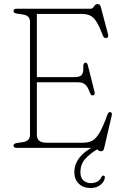

<svg xmlns="http://www.w3.org/2000/svg" viewBox="-20 -744 620 966"><path d="M48 -688.5Q48 -700 63.5 -700H435Q446 -700 453 -711.8Q460 -723.5 471.5 -723.5Q483.5 -723.5 487 -709.5L523.5 -571.5Q528 -554.5 514.5 -552.5Q502.5 -550.5 496.5 -567.5Q479 -614 464 -636.8Q449 -659.5 431.2 -666.8Q413.5 -674 388.5 -674H165.5V-356H355.5Q380.5 -356 390.5 -366.2Q400.5 -376.5 399 -407Q398.5 -426.5 407.5 -428.5Q418.5 -431 422 -415.5L455.5 -282.5Q459.5 -266.5 448.5 -264Q438.5 -261.5 432.5 -277Q421.5 -307.5 408.8 -318.8Q396 -330 372 -330H165.5V-66Q165.5 -26 213 -26H399Q425 -26 444.2 -36.2Q463.5 -46.5 481.2 -77Q499 -107.5 521 -168.5Q526 -181.5 535 -180Q545.5 -178.5 542 -162L503.5 3.5Q500.5 17 488 17Q478.5 17 470.2 8.5Q462 0 454 0H63.5Q48 0 48 -11.5Q48 -22 65.5 -24.5L98 -29.5Q131 -35 131 -66.5V-633.5Q131 -665 98 -670.5L65.5 -675.5Q48 -678 48 -688.5ZM466.5 -14.5 476 3Q431.5 29 408 56.2Q384.5 83.5 384.5 122Q384.5 150 400 163.8Q415.5 177.5 437 177.5Q453 177.5 467.8 170.5Q482.5 163.5 490 147.5Q494 139.5 500 139.5Q508 139.5 507.5 149Q506.5 167.5 487 184.8Q467.5 202 435.5 202Q399 202 376.5 180.2Q354 158.5 354 123Q354 38.5 466.5 -14.5Z"/></svg>

Font: Fraunces 72pt SuperSoft Thin
Style: Regular
Weight: 100
Version: Version 1.000;[b76b70a41]